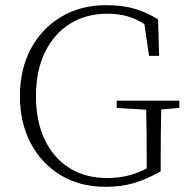

<svg xmlns="http://www.w3.org/2000/svg" viewBox="-20 -708 724 742"><path d="M388 14Q289 14 214.5 -31Q140 -76 98.5 -155Q57 -234 57 -337Q57 -440 99 -519Q141 -598 216.5 -643Q292 -688 390 -688Q454 -688 501 -674Q548 -660 591 -633L595 -492H556L538 -615Q507 -635 472.5 -645Q438 -655 395 -655Q313 -655 251 -616.5Q189 -578 154 -506.5Q119 -435 119 -337Q119 -239 153 -168Q187 -97 248.5 -58.5Q310 -20 394 -20Q437 -20 473.5 -29Q510 -38 547 -57V-95Q547 -142 546.5 -189.5Q546 -237 545 -284L431 -291V-319H673V-291L603 -285Q602 -242 601.5 -196Q601 -150 601 -95V-46Q547 -15 497.5 -0.5Q448 14 388 14Z"/></svg>

Font: Source Serif Pro Light
Style: Regular
Weight: 300
Designer: Frank Grießhammer
Foundry: Adobe Systems Incorporated
Version: Version 3.001;hotconv 1.0.111;makeotfexe 2.5.65597